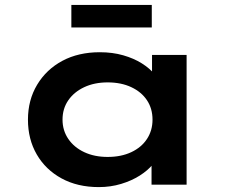

<svg xmlns="http://www.w3.org/2000/svg" viewBox="-20 -753 944 783"><path d="M383 10Q296 10 231 -25.5Q166 -61 130 -123Q94 -185 94 -265Q94 -345 131.5 -407.5Q169 -470 234.5 -505Q300 -540 387 -540Q439 -540 482.5 -527.5Q526 -515 558.5 -494.5Q591 -474 611 -449.5Q631 -425 635 -402L600 -400V-529H741V0H598V-141L627 -134Q624 -108 603.5 -83Q583 -58 550 -37Q517 -16 474 -3Q431 10 383 10ZM419 -113Q474 -113 515.5 -132.5Q557 -152 579.5 -186.5Q602 -221 602 -265Q602 -310 579.5 -344Q557 -378 515.5 -397.5Q474 -417 419 -417Q365 -417 323.5 -397.5Q282 -378 258.5 -344Q235 -310 235 -265Q235 -221 258.5 -186.5Q282 -152 323.5 -132.5Q365 -113 419 -113ZM271 -641V-733H599V-641Z"/></svg>

Font: Lexend Peta SemiBold
Style: Regular
Weight: 600
Designer: Bonnie Shaver-Troup, Thomas Jockin
Foundry: Lexend
Version: Version 1.007